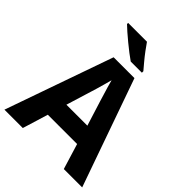

<svg xmlns="http://www.w3.org/2000/svg" viewBox="-257 -1069 1205 1205"><g transform="rotate(45 345.0 -467.0)"><path d="M527 0 475 -170H215L163 0H0L252 -717H437L690 0ZM387 -463Q382 -480 374 -506Q366 -532 358 -559Q350 -586 345 -606Q340 -586 331.5 -556.5Q323 -527 315.5 -500.5Q308 -474 304 -463L253 -297H439ZM331 -934Q346 -912 366.5 -884.5Q387 -857 408.5 -831.5Q430 -806 446 -787V-774H347Q328 -787 302.5 -806.5Q277 -826 250.5 -848Q224 -870 201 -890Q178 -910 164 -924V-934Z"/></g></svg>

Font: Noto Sans Gurmukhi
Style: Bold
Weight: 700
Designer: Jelle Bosma - Monotype Design Team
Foundry: Monotype Imaging Inc.
Version: Version 2.004; ttfautohint (v1.8.4.7-5d5b)